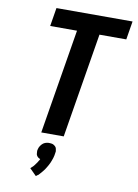

<svg xmlns="http://www.w3.org/2000/svg" viewBox="-105 -803 810 1128"><g transform="rotate(10 300.0 -238.5)"><path d="M177 0 280 -625H120L138 -735H592L574 -625H414L311 0ZM190 258 150 218Q154 214 158 210.5Q162 207 166 203Q170 199 173 194.5Q176 190 179.5 185.5Q183 181 187 175Q191 169 192 166L194 164L198 155Q194 154 191.5 152.5Q189 151 186 149Q183 147 181 144.5Q179 142 177 139Q175 136 174 132.5Q173 129 173 125.5Q173 122 172.5 117.5Q172 113 172 111L173 105Q174 101 175 97.5Q176 94 177.5 90Q179 86 181.5 82.5Q184 79 186 76Q188 73 191 70Q194 67 197 64.5Q200 62 203.5 60Q207 58 211.5 56.5Q216 55 220.5 54Q225 53 227 53H235Q239 53 243 53.5Q247 54 250.5 54.5Q254 55 257 56.5Q260 58 263 60Q266 62 269 64.5Q272 67 274 70Q276 73 277 76Q278 79 278.5 83Q279 87 280 91.5Q281 96 280 98L279 105Q278 113 276.5 120.5Q275 128 272.5 136Q270 144 267 151.5Q264 159 261 166.5Q258 174 253.5 181.5Q249 189 245 196Q241 203 236.5 209.5Q232 216 226.5 222.5Q221 229 213.5 237.5Q206 246 204 248L199 251Z"/></g></svg>

Font: Iosevka Aile Extrabold
Style: Italic
Weight: 800
Italic angle: -9°
Designer: Belleve Invis
Foundry: Belleve Invis
Version: Version 31.1.0; ttfautohint (v1.8.4)